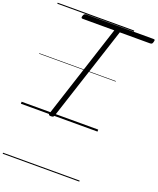

<svg xmlns="http://www.w3.org/2000/svg" viewBox="-254 -1157 1486 1804"><g transform="rotate(20 488.5 -255.0)"><path d="M304 14Q277 14 283 -5L589 -948H274Q262 -948 259.5 -954Q257 -960 261 -973Q266 -987 272 -992.5Q278 -998 289 -998H962Q975 -998 976.5 -992Q978 -986 974 -973Q971 -959 965 -953.5Q959 -948 947 -948H644L337 -5Q334 5 327 9.5Q320 14 304 14ZM0 490H766V500H0ZM0 -20H766V0H0ZM0 -505H766V-500H0ZM0 -1010H766V-1000H0Z"/></g></svg>

Font: Playwrite AU TAS Guides
Style: Regular
Weight: 400
Designer: Veronika Burian, José Scaglione
Foundry: TypeTogether
Version: Version 1.003